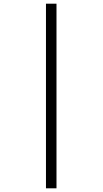

<svg xmlns="http://www.w3.org/2000/svg" viewBox="-20 -780 556 1040"><path d="M229 240V-760H286V240Z"/></svg>

Font: Noto Serif Myanmar SemiCondensed
Style: Regular
Weight: 400
Width: 4
Designer: Ben Mitchell and the Monotype Design Team
Foundry: Monotype Imaging Inc.
Version: Version 2.106; ttfautohint (v1.8.4.7-5d5b)